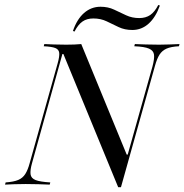

<svg xmlns="http://www.w3.org/2000/svg" viewBox="-39 -750 749 780"><path d="M441.1 10.5 218.5 -530.6H214.5L91.1 -87.1Q83.1 -58.9 85.1 -42.3Q87.1 -25.8 105.6 -18.5Q124.2 -11.3 165.3 -8.9L162.9 0Q144.4 -0.8 118.1 -1.6Q91.9 -2.4 65.3 -2.4Q41.1 -2.4 18.5 -1.6Q-4 -0.8 -18.5 0L-16.1 -8.9Q16.9 -11.3 35.1 -19Q53.2 -26.6 63.7 -43.1Q74.2 -59.7 81.5 -87.1L195.2 -492.7Q203.2 -521 201.6 -535.1Q200 -549.2 185.9 -554.8Q171.8 -560.5 138.7 -562.1L141.1 -571Q156.5 -570.2 180.2 -569.4Q204 -568.5 229.8 -568.5Q266.1 -568.5 291.1 -571L475.8 -121.8H479.8L580.6 -480.6Q588.7 -511.3 586.7 -527.8Q584.7 -544.4 566.5 -552.4Q548.4 -560.5 506.5 -562.1L508.9 -571Q525 -570.2 552.8 -569.4Q580.6 -568.5 607.3 -568.5Q627.4 -568.5 650 -569.4Q672.6 -570.2 690.3 -571L687.9 -562.1Q655.6 -560.5 637.5 -552.4Q619.4 -544.4 608.9 -527.8Q598.4 -511.3 590.3 -481.5L452.4 10.5ZM498.4 -628.2Q467.7 -628.2 443.1 -639.9Q418.5 -651.6 394.4 -663.3Q370.2 -675 340.3 -675Q313.7 -675 296 -662.5Q278.2 -650 263.7 -621.8L257.3 -624.2Q273.4 -671.8 302.4 -697.2Q331.5 -722.6 369.4 -722.6Q400 -722.6 424.6 -710.9Q449.2 -699.2 473.4 -687.9Q497.6 -676.6 526.6 -676.6Q553.2 -676.6 571.4 -689.1Q589.5 -701.6 604 -729.8L610.5 -727.4Q593.5 -679.8 564.9 -654Q536.3 -628.2 498.4 -628.2Z"/></svg>

Font: Playfair 144pt
Style: Italic
Weight: 400
Italic angle: -15.6°
Designer: Claus Eggers Sørensen
Foundry: Claus Eggers Sørensen
Version: Version 2.001;gftools[0.9.30]